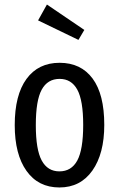

<svg xmlns="http://www.w3.org/2000/svg" viewBox="-20 -815 525 847"><path d="M440 -264Q440 -137 387.5 -62.5Q335 12 242 12Q149 12 97 -61Q45 -134 45 -263Q45 -396 97 -467Q149 -538 243 -538Q337 -538 388.5 -468.5Q440 -399 440 -264ZM138 -263Q138 -155 164 -107Q190 -59 242 -59Q295 -59 321 -107Q347 -155 347 -264Q347 -372 321 -419.5Q295 -467 243 -467Q190 -467 164 -419.5Q138 -372 138 -263ZM352 -683 326 -639 148 -725 187 -795Z"/></svg>

Font: Fira Sans Compressed
Style: Regular
Weight: 400
Width: 1
Designer: bBox Type GmbH & Carrois Corporate GbR & Edenspiekermann AG
Foundry: bBox Type GmbH & Carrois Corporate GbR & Edenspiekermann AG
Version: Version 4.301